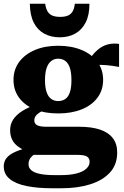

<svg xmlns="http://www.w3.org/2000/svg" viewBox="-21 -767 660 1024"><path d="M614 -410Q577 -417 546.5 -419.5Q516 -422 493.5 -420.5Q471 -419 455 -411L437 -418Q453 -448 471 -471Q489 -494 510.5 -509.5Q532 -525 557.5 -531Q583 -537 614 -533ZM289 -162Q218 -162 164.5 -183.5Q111 -205 81 -245.5Q51 -286 51 -341Q51 -396 81.5 -437Q112 -478 165.5 -500.5Q219 -523 289 -523Q360 -523 414 -500.5Q468 -478 498.5 -437Q529 -396 529 -341Q529 -286 498.5 -245.5Q468 -205 414 -183.5Q360 -162 289 -162ZM289 -228Q312 -228 328 -239.5Q344 -251 352 -276Q360 -301 360 -339Q360 -379 352 -404Q344 -429 328 -441.5Q312 -454 289 -454Q268 -454 252 -441.5Q236 -429 227.5 -404Q219 -379 219 -339Q219 -301 227.5 -276Q236 -251 252 -239.5Q268 -228 289 -228ZM255 237Q180 237 122 225.5Q64 214 31.5 188Q-1 162 -1 120Q-1 94 14.5 75Q30 56 63.5 41.5Q97 27 151 15L187 43Q167 52 154.5 62Q142 72 136.5 83.5Q131 95 131 108Q131 128 146 141Q161 154 192 160.5Q223 167 273 167H302Q353 167 387.5 158Q422 149 439.5 132.5Q457 116 457 96Q457 77 443 68Q429 59 392 59H136L131 44Q98 31 76 15Q54 -1 43.5 -23Q33 -45 33 -73Q33 -104 49 -129Q65 -154 97 -174.5Q129 -195 175 -210L229 -185Q208 -178 192.5 -168.5Q177 -159 169.5 -148.5Q162 -138 162 -125Q162 -107 177.5 -99Q193 -91 226 -91H400Q467 -91 512 -76Q557 -61 580.5 -30.5Q604 0 604 46Q604 111 565.5 153Q527 195 460 216Q393 237 308 237ZM297 -568Q344 -568 379.5 -587.5Q415 -607 435.5 -646.5Q456 -686 456 -747H378Q375 -719 365 -704Q355 -689 339 -683Q323 -677 300 -677Q277 -677 260.5 -683Q244 -689 234 -704Q224 -719 220 -747H138Q139 -686 159 -646.5Q179 -607 215 -587.5Q251 -568 297 -568Z"/></svg>

Font: Roboto Serif 36pt
Style: Bold
Weight: 700
Version: Version 1.008